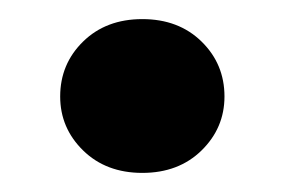

<svg xmlns="http://www.w3.org/2000/svg" viewBox="-20 -425 298 201"><path d="M129 -244Q91 -244 67 -267.5Q43 -291 43 -324Q43 -358 67 -381.5Q91 -405 129 -405Q167 -405 191 -381.5Q215 -358 215 -324Q215 -291 191 -267.5Q167 -244 129 -244Z"/></svg>

Font: DM Sans ExtraBold
Style: Regular
Weight: 800
Designer: Colophon Foundry, Jonny Pinhorn
Foundry: Colophon Foundry
Version: Version 4.004; ttfautohint (v1.8.4.7-5d5b)